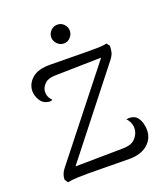

<svg xmlns="http://www.w3.org/2000/svg" viewBox="-125 -750 735 845"><g transform="rotate(-20 242.0 -328.0)"><path d="M48 6 38 -10Q38 -23 42.5 -35Q47 -47 56 -58L382 -471L392 -460L159 -455Q125 -455 109 -440.5Q93 -426 90 -409Q88 -393 93 -380.5Q98 -368 108 -359Q104 -356 99 -355.5Q94 -355 88 -356Q63 -360 50.5 -381.5Q38 -403 38 -423Q38 -458 66.5 -483Q95 -508 153 -507L323 -505Q356 -505 379 -505.5Q402 -506 416 -510L427 -496Q427 -480 424 -466.5Q421 -453 408 -436L92 -34L82 -48L323 -51Q365 -51 383 -69.5Q401 -88 404 -110Q406 -127 400 -142.5Q394 -158 384 -166Q397 -169 406 -167Q425 -165 435.5 -151.5Q446 -138 450 -121.5Q454 -105 454 -92Q454 -51 423 -24.5Q392 2 338 2L144 0Q122 0 96.5 1Q71 2 48 6ZM241 -574Q223 -574 210 -587.5Q197 -601 197 -618Q197 -636 210 -649Q223 -662 241 -662Q259 -662 271.5 -649Q284 -636 284 -618Q284 -601 271.5 -587.5Q259 -574 241 -574Z"/></g></svg>

Font: Arima Light
Style: Regular
Weight: 300
Designer: Joana Correia and Natanael Gama
Foundry: NDISCOVER
Version: Version 1.101;gftools[0.9.23]